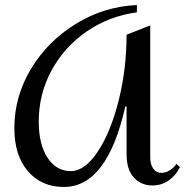

<svg xmlns="http://www.w3.org/2000/svg" viewBox="-20 -732 735 763"><path d="M524 -683Q413 -668 324 -606.5Q235 -545 184.5 -451.5Q134 -358 134 -249Q134 -158 169 -105Q204 -52 261 -52Q317 -52 368.5 -129.5Q420 -207 451.5 -332.5Q483 -458 483 -594L577 -631V-107Q577 -79 589 -62Q601 -45 622 -45Q638 -45 655 -55.5Q672 -66 681 -81L695 -68Q681 -37 652 -16Q623 5 586 5Q540 5 511.5 -27Q483 -59 483 -118V-309H478Q406 11 234 11Q145 11 91 -51.5Q37 -114 37 -223Q37 -348 103 -458Q169 -568 281 -637Q393 -706 524 -712Z"/></svg>

Font: Amita
Style: Regular
Weight: 400
Designer: Eduardo Rodriguez Tunni, Modular Infotech, Brian J. Bonislawsky
Foundry: Eduardo Rodriguez Tunni, Modular Infotech, Brian J. Bonislawsky
Version: Version 1.004